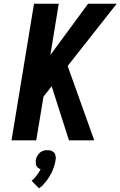

<svg xmlns="http://www.w3.org/2000/svg" viewBox="-20 -755 648 1033"><path d="M351 0 258 -291 214 -235 175 0H42L163 -735H296L251 -459L454 -735H608L344 -400L487 0ZM190 258 150 218Q154 214 158 210.5Q162 207 166 203Q170 199 173 194.5Q176 190 179.5 185.5Q183 181 187 175Q191 169 192 166L194 164L198 155Q194 154 191.5 152.5Q189 151 186 149Q183 147 181 144.5Q179 142 177 139Q175 136 174 132.5Q173 129 173 125.5Q173 122 172.5 117.5Q172 113 172 111L173 105Q174 101 175 97.5Q176 94 177.5 90Q179 86 181.5 82.5Q184 79 186 76Q188 73 191 70Q194 67 197 64.5Q200 62 203.5 60Q207 58 211.5 56.5Q216 55 220.5 54Q225 53 227 53H235Q239 53 243 53.5Q247 54 250.5 54.5Q254 55 257 56.5Q260 58 263 60Q266 62 269 64.5Q272 67 274 70Q276 73 277 76Q278 79 278.5 83Q279 87 280 91.5Q281 96 280 98L279 105Q278 113 276.5 120.5Q275 128 272.5 136Q270 144 267 151.5Q264 159 261 166.5Q258 174 253.5 181.5Q249 189 245 196Q241 203 236.5 209.5Q232 216 226.5 222.5Q221 229 213.5 237.5Q206 246 204 248L199 251Z"/></svg>

Font: Iosevka Aile Extrabold
Style: Italic
Weight: 800
Italic angle: -9°
Designer: Belleve Invis
Foundry: Belleve Invis
Version: Version 31.1.0; ttfautohint (v1.8.4)